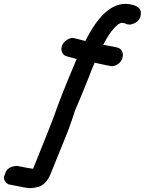

<svg xmlns="http://www.w3.org/2000/svg" viewBox="-216 -759 748 992"><path d="M61 -153Q95 -254 180 -454L133 -467Q114 -471 106 -486Q101 -496 101 -506Q101 -510 102 -514Q107 -540 132 -554Q146 -563 160 -563Q166 -563 225 -547Q320 -739 433 -739Q447 -739 460 -736Q512 -726 512 -691Q512 -686 511 -680Q504 -645 468 -635Q461 -632 453 -632Q441 -632 433.5 -636.5Q426 -641 409 -641L394 -633Q359 -604 331 -553L317 -528L388 -514Q407 -510 415 -493Q419 -484 419 -475Q419 -470 418 -465Q413 -439 389 -425Q375 -417 360 -417Q355 -417 273 -435Q260 -406 242 -358Q203 -260 172 -189Q146 -107 119 -42Q92 23 46 138Q26 190 -15 206Q-41 213 -64 213Q-78 213 -174 193Q-196 177 -196 159Q-196 156 -195 153L-188 134Q-176 101 -128 98Q-54 113 -45 113Q51 -125 61 -153Z"/></svg>

Font: Bad Comic
Style: Italic
Weight: 400
Italic angle: -11°
Designer: GGBotNet
Foundry: GGBotNet
Version: 0.95